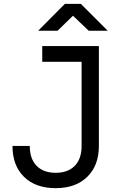

<svg xmlns="http://www.w3.org/2000/svg" viewBox="-20 -970 640 1000"><path d="M270 10Q165 10 105 -49Q45 -108 45 -210H135Q135 -143 170.5 -106.5Q206 -70 270 -70Q334 -70 369.5 -106.5Q405 -143 405 -210V-648H200V-730H495V-210Q495 -108 434.5 -49Q374 10 270 10ZM179 -810 318 -950H401L541 -810H442L360 -888L280 -810Z"/></svg>

Font: Tiny
Style: Regular
Weight: 400
Designer: Philipp Nurullin, Konstantin Bulenkov
Foundry: JetBrains
Version: Version 2.251; ttfautohint (v1.8.4.7-5d5b)